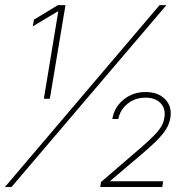

<svg xmlns="http://www.w3.org/2000/svg" viewBox="-27 -748 764 768"><path d="M234.9 -727.5 172.4 -353H148.4L206.1 -702.6H204.6L104 -642.6L108.9 -669.4L204.6 -727.5ZM-7.3 0 611.3 -727.5H638.7L19 0ZM374 0 377 -20 533.7 -154.8Q567.4 -184.1 587.4 -204.3Q607.4 -224.6 617.7 -241.5Q627.9 -258.3 630.4 -276.9Q636.7 -312.5 615.7 -335Q594.7 -357.4 554.7 -357.4Q513.2 -357.4 483.2 -333Q453.1 -308.6 446.3 -272H422.4Q429.7 -318.4 466.8 -349.1Q503.9 -379.9 555.2 -379.9Q606 -379.9 634 -350.6Q662.1 -321.3 654.3 -276.4Q651.9 -260.3 645 -245.4Q638.2 -230.5 626 -214.8Q613.8 -199.2 594.5 -180.4Q575.2 -161.6 547.4 -137.7L414.1 -24.4L413.6 -22.9H625.5L622.1 0Z"/></svg>

Font: Inter 24pt Thin
Style: Italic
Weight: 250
Italic angle: -9.3988°
Version: Version 4.001;git-66647c0bb